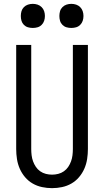

<svg xmlns="http://www.w3.org/2000/svg" viewBox="-20 -968 540 996"><path d="M250 8Q224 8 198 2.5Q172 -3 149.5 -16Q127 -29 110 -49Q93 -69 82.5 -93Q72 -117 68 -143Q64 -169 64 -195V-735H142V-195Q142 -179 144 -162.5Q146 -146 151.5 -131Q157 -116 166 -102.5Q175 -89 188.5 -79.5Q202 -70 218 -66Q234 -62 250 -62Q266 -62 282 -66Q298 -70 311.5 -79.5Q325 -89 334 -102.5Q343 -116 348.5 -131Q354 -146 356 -162.5Q358 -179 358 -195V-735H436V-195Q436 -169 432 -143Q428 -117 417.5 -93Q407 -69 390 -49Q373 -29 350.5 -16Q328 -3 302 2.5Q276 8 250 8ZM350 -823Q337 -823 325 -826.5Q313 -830 304 -839Q295 -848 291.5 -860Q288 -872 288 -885Q288 -898 291.5 -910Q295 -922 304 -931Q313 -940 325 -944Q337 -948 350 -948Q363 -948 375 -944Q387 -940 396 -931Q405 -922 409 -910Q413 -898 413 -885Q413 -872 409 -860Q405 -848 396 -839Q387 -830 375 -826.5Q363 -823 350 -823ZM150 -823Q137 -823 125 -826.5Q113 -830 104 -839Q95 -848 91.5 -860Q88 -872 88 -885Q88 -898 91.5 -910Q95 -922 104 -931Q113 -940 125 -944Q137 -948 150 -948Q163 -948 175 -944Q187 -940 196 -931Q205 -922 209 -910Q213 -898 213 -885Q213 -872 209 -860Q205 -848 196 -839Q187 -830 175 -826.5Q163 -823 150 -823Z"/></svg>

Font: Zed Sans
Style: Regular
Weight: 400
Designer: Belleve Invis
Foundry: Belleve Invis
Version: Version 1.0.0; ttfautohint (v1.8.4)